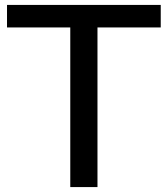

<svg xmlns="http://www.w3.org/2000/svg" viewBox="-20 -760 682 780"><path d="M265.5 0V-648.5H8.5V-740H633V-648.5H376V0Z"/></svg>

Font: Encode Sans SemiExpanded Medium
Style: Regular
Weight: 500
Width: 6
Designer: Multiple Designers
Foundry: Impallari Type
Version: Version 3.002